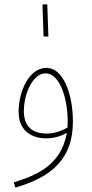

<svg xmlns="http://www.w3.org/2000/svg" viewBox="-20 -627 418 877"><path d="M179 -460H201L196 -607H174ZM50 230C219 181 313 96 313 -71C313 -201 268 -317 192 -317C110 -317 65 -204 65 -117C65 -15 144 5 189 5C228 5 258 -5 285 -20C260 133 135 177 43 206ZM89 -119C89 -203 132 -292 188 -292C254 -292 289 -176 289 -75C289 -64 289 -54 288 -44C264 -30 228 -17 193 -17C141 -17 89 -38 89 -119Z"/></svg>

Font: Noto Sans Arabic ExtCond Thin
Style: Regular
Weight: 100
Width: 2
Designer: Monotype Design Team, Nadine Chahine, Nizar Qandah and Khaled Hosny
Foundry: Monotype Imaging Inc.
Version: Version 2.012